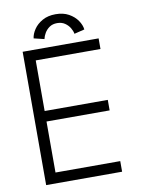

<svg xmlns="http://www.w3.org/2000/svg" viewBox="-90 -874 700 936"><g transform="rotate(-10 260.5 -406.0)"><path d="M61.5 -660H437.5V-607.5H117V-357H429.5V-305H117V-52.5H437.5V0H61.5ZM177 -702.5 125.5 -715Q128 -736.5 143.2 -759.2Q158.5 -782 185.8 -797.2Q213 -812.5 251 -812.5Q289 -812.5 316 -797.5Q343 -782.5 358.5 -760Q374 -737.5 376.5 -715L325.5 -702.5Q323 -717 314 -732Q305 -747 289.2 -757.8Q273.5 -768.5 251 -768.5Q228.5 -768.5 213 -757.8Q197.5 -747 188.8 -732Q180 -717 177 -702.5Z"/></g></svg>

Font: League Spartan Thin Light
Style: Regular
Weight: 300
Version: Version 2.002